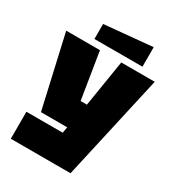

<svg xmlns="http://www.w3.org/2000/svg" viewBox="-205 -849 1009 1108"><g transform="rotate(30 300.0 -295.0)"><path d="M40 140V-40H282L289 -80H114L5 -560H230L280 -250H322L372 -560H595L438 140ZM170 -600V-700L490 -730V-600Z"/></g></svg>

Font: Tektur Black
Style: Regular
Weight: 900
Designer: Adam Jagosz
Foundry: Adam Jagosz
Version: Version 1.005;gftools[0.9.30]